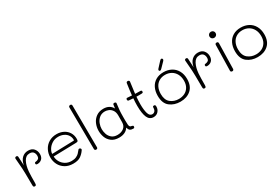

<svg xmlns="http://www.w3.org/2000/svg" viewBox="62 -1845 4193 2906"><g transform="rotate(-30 2158.5 -392.0)"><path d="M428 -377Q428 -323 397.5 -294Q367 -265 322 -265Q306 -265 299.5 -270Q293 -275 293 -287Q293 -297 297.5 -302Q302 -307 313 -308Q343 -311 361.5 -325Q380 -339 380 -377Q380 -412 360.5 -438.5Q341 -465 294 -465Q228 -465 192.5 -398Q157 -331 149 -231Q144 -155 144 -37Q144 -11 138.5 -1.5Q133 8 118 8Q103 8 97 0.5Q91 -7 91 -26L89 -228Q89 -308 77 -436L72 -501Q71 -513 79 -519.5Q87 -526 99 -526Q111 -526 117 -519Q123 -512 123 -502Q128 -444 131 -351Q145 -431 189 -471.5Q233 -512 295 -512Q361 -512 394.5 -472Q428 -432 428 -377Z M537 -253Q537 -322 568 -382Q599 -442 657.5 -477.5Q716 -513 793 -513Q860 -513 913 -485.5Q966 -458 995.5 -409.5Q1025 -361 1025 -300Q1025 -272 1018.5 -262Q1012 -252 987 -251L589 -241Q589 -193 614 -148Q639 -103 685 -74.5Q731 -46 793 -46Q840 -46 872 -60.5Q904 -75 922.5 -93.5Q941 -112 966 -144Q971 -151 982 -151Q992 -151 1000.5 -143.5Q1009 -136 1009 -126Q1009 -118 1002 -109Q970 -62 924 -30Q878 2 794 2Q712 2 654 -34Q596 -70 566.5 -128Q537 -186 537 -253ZM970 -297Q975 -297 976.5 -300Q978 -303 978 -310Q978 -354 954.5 -390Q931 -426 889 -446Q847 -466 795 -466Q734 -466 687 -436Q640 -406 614.5 -363.5Q589 -321 589 -286Z M1172 -36 1166 -765Q1166 -778 1174 -785Q1182 -792 1195 -792Q1221 -792 1221 -765L1226 -36Q1226 -9 1199 -9Q1187 -9 1179.5 -15.5Q1172 -22 1172 -36Z M1868 -27Q1868 -16 1862 -9.5Q1856 -3 1846 -3Q1806 -3 1787.5 -17.5Q1769 -32 1757 -71Q1735 -33 1693 -12.5Q1651 8 1593 8Q1510 8 1460.5 -30.5Q1411 -69 1391 -124Q1371 -179 1371 -236Q1371 -301 1396.5 -359.5Q1422 -418 1473.5 -455Q1525 -492 1599 -492Q1708 -492 1756 -406L1763 -459Q1764 -472 1769 -479Q1774 -486 1787 -486Q1802 -486 1810 -479Q1818 -472 1816 -463Q1808 -410 1803 -351Q1799 -308 1799 -235V-170Q1799 -120 1801.5 -96.5Q1804 -73 1813.5 -62Q1823 -51 1844 -50Q1856 -48 1862 -43.5Q1868 -39 1868 -27ZM1746 -290Q1746 -348 1721 -383Q1696 -418 1663 -431.5Q1630 -445 1600 -445Q1540 -445 1500.5 -411.5Q1461 -378 1443 -329.5Q1425 -281 1425 -236Q1425 -193 1439.5 -148.5Q1454 -104 1491 -72Q1528 -40 1591 -40Q1656 -40 1700 -73.5Q1744 -107 1745 -171Q1746 -220 1746 -290Z M2313 -118Q2313 -70 2281.5 -35Q2250 0 2199 0Q2128 0 2097.5 -70Q2067 -140 2067 -273Q2067 -335 2073 -401L1998 -407Q1977 -409 1977 -432Q1977 -444 1983.5 -450Q1990 -456 2002 -454Q2047 -450 2077 -449Q2084 -526 2102 -647Q2104 -659 2110 -664.5Q2116 -670 2129 -670Q2142 -670 2149.5 -663Q2157 -656 2156 -644Q2143 -556 2130 -446Q2196 -444 2221 -444Q2244 -444 2244 -423Q2244 -410 2238.5 -405Q2233 -400 2218 -399L2170 -398L2126 -399Q2120 -333 2120 -270Q2120 -169 2138.5 -108.5Q2157 -48 2203 -48Q2228 -48 2246 -66.5Q2264 -85 2265 -125Q2265 -138 2269 -144.5Q2273 -151 2288 -151Q2302 -151 2307.5 -144Q2313 -137 2313 -118Z M2411 -247Q2411 -326 2440.5 -387Q2470 -448 2527 -482Q2584 -516 2663 -516Q2738 -516 2797 -485Q2856 -454 2890.5 -393.5Q2925 -333 2925 -249Q2925 -126 2853.5 -62.5Q2782 1 2668 1Q2561 1 2486 -57.5Q2411 -116 2411 -247ZM2871 -250Q2871 -316 2844.5 -365.5Q2818 -415 2771 -442Q2724 -469 2665 -469Q2605 -469 2559.5 -442Q2514 -415 2489.5 -365Q2465 -315 2465 -249Q2465 -143 2525 -95Q2585 -47 2667 -47Q2723 -47 2769 -69Q2815 -91 2843 -137Q2871 -183 2871 -250ZM2616 -579Q2616 -590 2628 -602L2706 -687Q2716 -699 2723 -703.5Q2730 -708 2737 -708Q2746 -708 2752 -701.5Q2758 -695 2758 -685Q2758 -674 2743 -659L2659 -573Q2646 -560 2635 -560Q2627 -560 2621.5 -565.5Q2616 -571 2616 -579Z M3395 -377Q3395 -323 3364.5 -294Q3334 -265 3289 -265Q3273 -265 3266.5 -270Q3260 -275 3260 -287Q3260 -297 3264.5 -302Q3269 -307 3280 -308Q3310 -311 3328.5 -325Q3347 -339 3347 -377Q3347 -412 3327.5 -438.5Q3308 -465 3261 -465Q3195 -465 3159.5 -398Q3124 -331 3116 -231Q3111 -155 3111 -37Q3111 -11 3105.5 -1.5Q3100 8 3085 8Q3070 8 3064 0.5Q3058 -7 3058 -26L3056 -228Q3056 -308 3044 -436L3039 -501Q3038 -513 3046 -519.5Q3054 -526 3066 -526Q3078 -526 3084 -519Q3090 -512 3090 -502Q3095 -444 3098 -351Q3112 -431 3156 -471.5Q3200 -512 3262 -512Q3328 -512 3361.5 -472Q3395 -432 3395 -377Z M3538 -633Q3538 -656 3553.5 -671.5Q3569 -687 3593 -687Q3616 -687 3631 -672Q3646 -657 3646 -634Q3646 -611 3630 -596Q3614 -581 3591 -581Q3569 -581 3553.5 -596Q3538 -611 3538 -633ZM3548 -30 3558 -474Q3558 -502 3586 -502Q3613 -502 3613 -474L3603 -31Q3602 -19 3595 -12.5Q3588 -6 3576 -6Q3563 -6 3555.5 -12.5Q3548 -19 3548 -30Z M3761 -247Q3761 -326 3790.5 -387Q3820 -448 3877 -482Q3934 -516 4013 -516Q4088 -516 4147 -485Q4206 -454 4240.5 -393.5Q4275 -333 4275 -249Q4275 -126 4203.5 -62.5Q4132 1 4018 1Q3911 1 3836 -57.5Q3761 -116 3761 -247ZM4221 -250Q4221 -316 4194.5 -365.5Q4168 -415 4121 -442Q4074 -469 4015 -469Q3955 -469 3909.5 -442Q3864 -415 3839.5 -365Q3815 -315 3815 -249Q3815 -143 3875 -95Q3935 -47 4017 -47Q4073 -47 4119 -69Q4165 -91 4193 -137Q4221 -183 4221 -250Z"/></g></svg>

Font: Mali Light
Style: Regular
Weight: 300
Designer: Kitiyaporn Chalermlarp | Katatrad Aksorn Co.,Ltd.
Foundry: Cadson Demak Co.,Ltd.
Version: Version 1.000; ttfautohint (v1.6)